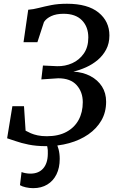

<svg xmlns="http://www.w3.org/2000/svg" viewBox="-20 -771 624 1024"><path d="M225.5 8.5Q173 8.5 132.8 0.2Q92.5 -8 64 -18.2Q35.5 -28.5 18 -33.5L46 -204.5H108L116.5 -74Q129 -67 144.5 -60.2Q160 -53.5 181 -49Q202 -44.5 230 -44.5Q291.5 -44.5 334.2 -67.5Q377 -90.5 399.2 -131.2Q421.5 -172 421.5 -226Q421.5 -280.5 388.8 -317Q356 -353.5 290.5 -353.5L200.5 -347.5L209 -421.5L284.5 -418Q327.5 -417 365.2 -434Q403 -451 427 -485.5Q451 -520 451 -571Q451 -628 417 -662.8Q383 -697.5 319 -697.5Q280 -697.5 253.5 -685.2Q227 -673 214.5 -653.5L179.5 -546H105.5L130.5 -719Q157.5 -721 187.2 -728.8Q217 -736.5 253.5 -743.8Q290 -751 337.5 -751Q448 -751 505.8 -704Q563.5 -657 563.5 -582Q563.5 -539.5 546.2 -507Q529 -474.5 501 -451Q473 -427.5 439 -412.2Q405 -397 371.5 -389Q423 -386 462.2 -365.2Q501.5 -344.5 523.8 -309.8Q546 -275 546 -228.5Q546 -172.5 520.8 -128.8Q495.5 -85 451 -54.2Q406.5 -23.5 348.8 -7.5Q291 8.5 225.5 8.5ZM251.5 -14.5 277.5 -12.5Q286 1 292.2 24.5Q298.5 48 298.5 76.5Q298.5 124 281.2 159Q264 194 232.2 213.2Q200.5 232.5 157 232.5Q137.5 232.5 117.5 228Q97.5 223.5 86.5 216.5L95 146.5Q101 149.5 114.5 152.2Q128 155 142 155Q186 155 210.2 127.5Q234.5 100 235 49.5Q236 27 232.5 12.8Q229 -1.5 225.5 -12.5Z"/></svg>

Font: Merriweather Medium
Style: Italic
Weight: 500
Italic angle: -7.8°
Version: Version 2.101